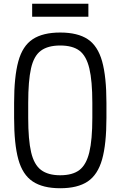

<svg xmlns="http://www.w3.org/2000/svg" viewBox="-20 -987 640 1021"><path d="M300 14Q208 14 154 -22Q100 -58 77.5 -139.5Q55 -221 55 -360V-440Q55 -579 77.5 -661Q100 -743 154 -778.5Q208 -814 300 -814Q393 -814 446.5 -778.5Q500 -743 523 -661Q546 -579 546 -440V-360Q546 -221 523 -139.5Q500 -58 446.5 -22Q393 14 300 14ZM300 -55Q366 -55 402.5 -83Q439 -111 455 -177.5Q471 -244 471 -360V-440Q471 -557 455 -623.5Q439 -690 402.5 -717.5Q366 -745 300 -745Q235 -745 197.5 -717.5Q160 -690 145 -623.5Q130 -557 130 -440V-360Q130 -244 145.5 -177.5Q161 -111 198.5 -83Q236 -55 300 -55ZM151 -898V-967H450V-898Z"/></svg>

Font: Victor Mono
Style: Regular
Weight: 400
Monospace: yes
Designer: Rune Bjørnerås
Version: Version 1.561;gftools[0.9.30]